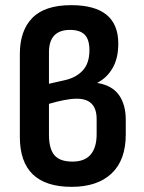

<svg xmlns="http://www.w3.org/2000/svg" viewBox="-20 -714 558 745"><path d="M258 11Q57 11 57 -183V-504Q57 -595 105.5 -644.5Q154 -694 256 -694Q439 -694 439 -545Q439 -488 417 -450Q395 -412 358 -393V-392Q414 -383 441 -346Q468 -309 468 -249V-192Q468 -93 413 -41Q358 11 258 11ZM170 -389 232 -403Q276 -413 301.5 -441Q327 -469 327 -519Q327 -561 308.5 -579.5Q290 -598 252 -598Q170 -598 170 -511ZM261 -87Q309 -87 332 -114.5Q355 -142 355 -193V-252Q355 -331 278 -331Q256 -331 228 -325.5Q200 -320 170 -311V-191Q170 -137 191 -112Q212 -87 261 -87Z"/></svg>

Font: Sofia Sans Semi Condensed
Style: Bold
Weight: 700
Designer: Botio Nikoltchev, Ani Petrova
Foundry: lettersoup
Version: Version 4.100; ttfautohint (v1.8.4.7-5d5b)